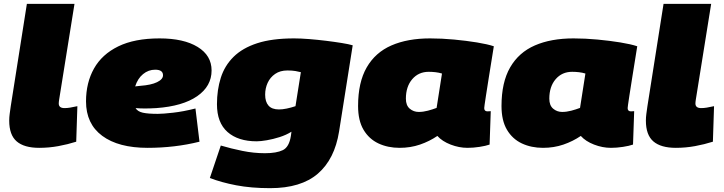

<svg xmlns="http://www.w3.org/2000/svg" viewBox="-20 -760 3770 1000"><path d="M120 -740H368L288 -241Q287 -234 286.5 -229.5Q286 -225 286 -221Q286 -197 316 -197Q330 -197 345 -199.5Q360 -202 383 -207L377 -22Q333 -8 284 1Q235 10 184 10Q106 10 67 -23.5Q28 -57 28 -132Q28 -149 30.5 -167.5Q33 -186 36 -207Z M1019 -22Q955 -6 887 2Q819 10 749 10Q597 10 512.5 -52.5Q428 -115 428 -232Q428 -329 469.5 -403Q511 -477 596 -518.5Q681 -560 811 -560Q937 -560 1009.5 -515.5Q1082 -471 1082 -393Q1082 -311 1007 -259Q932 -207 794 -197Q762 -195 735 -195Q708 -195 686 -197Q697 -179 724 -173Q751 -167 802 -167Q828 -167 881.5 -173Q935 -179 998 -195ZM788 -397Q753 -397 725 -374Q697 -351 684 -310Q691 -311 697.5 -311.5Q704 -312 711 -313Q767 -317 798 -332Q829 -347 829 -368Q829 -397 788 -397Z M1073 167 1130 -2Q1184 14 1243 26Q1302 38 1360 38Q1420 38 1453 22Q1486 6 1495 -52L1498 -74Q1471 -57 1436.5 -46Q1402 -35 1369.5 -29.5Q1337 -24 1317 -24Q1220 -24 1165 -72.5Q1110 -121 1110 -217Q1110 -292 1130 -355Q1150 -418 1196.5 -464Q1243 -510 1320 -535Q1397 -560 1512 -560Q1546 -560 1590 -556.5Q1634 -553 1678.5 -547.5Q1723 -542 1760 -536Q1797 -530 1817 -524L1746 -75Q1723 69 1635.5 144.5Q1548 220 1387 220Q1288 220 1210 205Q1132 190 1073 167ZM1547 -384Q1536 -387 1519 -390Q1502 -393 1477 -393Q1439 -393 1413 -375Q1387 -357 1374 -328.5Q1361 -300 1361 -267Q1361 -230 1378.5 -210Q1396 -190 1433 -190Q1451 -190 1473 -194.5Q1495 -199 1519 -207Z M2415 10Q2371 10 2327 -7Q2283 -24 2258 -52Q2217 -24 2167.5 -7Q2118 10 2061 10Q2000 10 1951 -13Q1902 -36 1873.5 -84Q1845 -132 1845 -208Q1845 -331 1890 -409Q1935 -487 2019 -523.5Q2103 -560 2220 -560Q2281 -560 2345 -554Q2409 -548 2464 -539Q2519 -530 2552 -519Q2536 -419 2526 -357Q2516 -295 2511 -261.5Q2506 -228 2504 -214.5Q2502 -201 2502 -197Q2502 -180 2519 -180Q2529 -180 2536 -181L2530 -7Q2510 0 2477.5 5Q2445 10 2415 10ZM2254 -198 2282 -377Q2266 -382 2248 -384Q2230 -386 2213 -386Q2160 -386 2127 -347.5Q2094 -309 2094 -246Q2094 -211 2114 -194Q2134 -177 2161 -177Q2184 -177 2208.5 -183.5Q2233 -190 2254 -198Z M3162 10Q3118 10 3074 -7Q3030 -24 3005 -52Q2964 -24 2914.5 -7Q2865 10 2808 10Q2747 10 2698 -13Q2649 -36 2620.5 -84Q2592 -132 2592 -208Q2592 -331 2637 -409Q2682 -487 2766 -523.5Q2850 -560 2967 -560Q3028 -560 3092 -554Q3156 -548 3211 -539Q3266 -530 3299 -519Q3283 -419 3273 -357Q3263 -295 3258 -261.5Q3253 -228 3251 -214.5Q3249 -201 3249 -197Q3249 -180 3266 -180Q3276 -180 3283 -181L3277 -7Q3257 0 3224.5 5Q3192 10 3162 10ZM3001 -198 3029 -377Q3013 -382 2995 -384Q2977 -386 2960 -386Q2907 -386 2874 -347.5Q2841 -309 2841 -246Q2841 -211 2861 -194Q2881 -177 2908 -177Q2931 -177 2955.5 -183.5Q2980 -190 3001 -198Z M3436 -740H3684L3604 -241Q3603 -234 3602.5 -229.5Q3602 -225 3602 -221Q3602 -197 3632 -197Q3646 -197 3661 -199.5Q3676 -202 3699 -207L3693 -22Q3649 -8 3600 1Q3551 10 3500 10Q3422 10 3383 -23.5Q3344 -57 3344 -132Q3344 -149 3346.5 -167.5Q3349 -186 3352 -207Z"/></svg>

Font: Georama Extended Black
Style: Italic
Weight: 900
Width: 7
Italic angle: -9°
Designer: Jean-Baptiste Levee
Foundry: Production Type
Version: Version 1.000